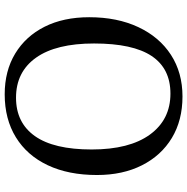

<svg xmlns="http://www.w3.org/2000/svg" viewBox="-10 -754 778 797"><g transform="rotate(-90 378.5 -355.0)"><path d="M377 14Q278 14 205 -30Q132 -74 91.5 -154Q51 -234 51 -341Q51 -459 91.5 -545Q132 -631 207.5 -677.5Q283 -724 386 -724Q483 -724 555 -680.5Q627 -637 666.5 -558.5Q706 -480 706 -373Q706 -257 665 -169.5Q624 -82 550 -34Q476 14 377 14ZM389 -36Q493 -36 545 -114Q597 -192 597 -353Q597 -511 538 -594Q479 -677 372 -677Q268 -677 212.5 -598.5Q157 -520 157 -363Q157 -206 219 -121Q281 -36 389 -36Z"/></g></svg>

Font: Literata 36pt
Style: Regular
Weight: 400
Designer: Latin by Veronika Burian and Jose Scaglione. Greek by Irene Vlachou. Cyrillic by Vera Evstafieva.
Foundry: TypeTogether
Version: Version 3.002